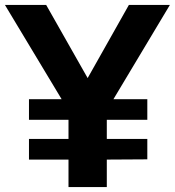

<svg xmlns="http://www.w3.org/2000/svg" viewBox="-23 -762 712 782"><path d="M95 -358V-274H256V-196H95V-112H256V0H412V-112L577 -113V-196H412V-274H577V-358H439L669 -742H502L334 -444L165 -742H-3L228 -358Z"/></svg>

Font: Cheyenne Sans
Style: Bold
Weight: 700
Designer: The Public Sans project authors (U.S. Web Design System), Libre Franklin designed by Pablo Impallari and Rodrigo Fuenzal
Foundry: The Cheyenne Sans Project Authors
Version: Version 2.007